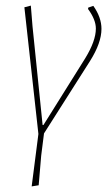

<svg xmlns="http://www.w3.org/2000/svg" viewBox="-20 -476 398 685"><path d="M313 -455Q342 -414 342 -373Q342 -323 301 -258L137 0L127 79L118 185L93 189L117 2L67 -450L90 -456L96 -382L132 -30H135L284 -268Q322 -330 322 -374Q322 -406 294 -444L295 -449Z"/></svg>

Font: Alegreya Sans SC Thin
Style: Italic
Weight: 100
Italic angle: -7°
Designer: Juan Pablo del Peral
Foundry: Huerta Tipografica
Version: Version 2.007